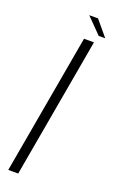

<svg xmlns="http://www.w3.org/2000/svg" viewBox="-137 -725 466 762"><g transform="rotate(20 95.5 -343.5)"><path d="M8 0H50L154.5 -592H112.5ZM163.5 -622.5H191L137 -687H100Z"/></g></svg>

Font: Anybody UltraCondensed Thin ExtraLight
Style: Italic
Weight: 250
Italic angle: -10°
Version: Version 1.111